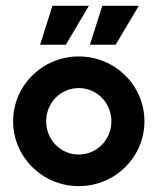

<svg xmlns="http://www.w3.org/2000/svg" viewBox="-20 -624 540 658"><path d="M288.2 -470.8H376.4L455.6 -604.2H330.6ZM117.4 -470.8H205.6L284.7 -604.2H159.7ZM250 13.9C374.3 13.9 475 -85.4 475 -208.3C475 -331.2 374.3 -430.6 250 -430.6C125.7 -430.6 25 -331.2 25 -208.3C25 -85.4 125.7 13.9 250 13.9ZM250 -94.4C187.5 -94.4 138.2 -145.1 138.2 -208.3C138.2 -271.5 187.5 -322.2 250 -322.2C311.8 -322.2 361.8 -271.5 361.8 -208.3C361.8 -145.1 311.8 -94.4 250 -94.4Z"/></svg>

Font: Afacad
Style: Bold
Weight: 700
Designer: Kristian Moeller
Foundry: Dicotype
Version: Version 1.000